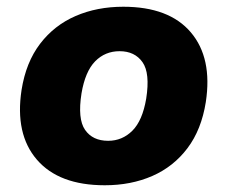

<svg xmlns="http://www.w3.org/2000/svg" viewBox="-20 -539 675 570"><path d="M291 11Q155 11 89.5 -65Q24 -141 44 -272Q57 -354 99 -409Q141 -464 204.5 -491.5Q268 -519 346 -519Q482 -519 546.5 -443Q611 -367 591 -236Q578 -154 536.5 -99Q495 -44 432 -16.5Q369 11 291 11ZM301 -121Q343 -121 373 -151Q403 -181 414 -246Q426 -322 403 -354.5Q380 -387 335 -387Q292 -387 262.5 -357Q233 -327 222 -262Q210 -186 232.5 -153.5Q255 -121 301 -121Z"/></svg>

Font: Mulish Black
Style: Italic
Weight: 900
Italic angle: -9°
Designer: Vernon Adams
Foundry: Vernon Adams
Version: Version 3.603; ttfautohint (v1.8.3)